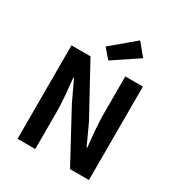

<svg xmlns="http://www.w3.org/2000/svg" viewBox="-219 -1117 1187 1267"><g transform="rotate(30 374.5 -483.5)"><path d="M478 -967 301 -818 362 -747 554 -875ZM247 -712H102V0H237V-286C237 -367 226 -457 219 -534H224L296 -381L502 0H646V-712H512V-428C512 -347 522 -253 530 -179H525L454 -333Z"/></g></svg>

Font: Spoqa Han Sans Neo Bold
Style: Bold
Weight: 700
Designer: [Spoqa Han Sans Neo] Dong-huui Kim  Younghwa Kang  Yujin Lee  [Noto Sans] Ryoko NISHIZUKA  (kana & ideographs); Paul D. 
Foundry: Spoqa (http://www.spoqa-han-sans.com)
Version: Version 1.100;hotconv 1.0.109;makeotfexe 2.5.65596